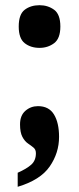

<svg xmlns="http://www.w3.org/2000/svg" viewBox="-20 -564 305 738"><path d="M132 -380Q98 -380 75 -398Q52 -416 52 -462Q52 -509 75 -526.5Q98 -544 132 -544Q164 -544 188 -526.5Q212 -509 212 -462Q212 -416 188 -398Q164 -380 132 -380ZM48 154V100Q82 85 100 69Q118 53 118 25Q118 11 109 3.5Q100 -4 87.5 -12.5Q75 -21 66 -38Q57 -55 57 -86Q57 -120 77.5 -138Q98 -156 126 -156Q168 -156 187.5 -124Q207 -92 207 -38Q207 24 171 76Q135 128 48 154Z"/></svg>

Font: Noto Serif Tamil ExtraCondensed Black
Style: Regular
Weight: 900
Width: 2
Designer: Indian Type Foundry, Tom Grace, and the Monotype Design Team
Foundry: Monotype Imaging Inc.
Version: Version 2.004; ttfautohint (v1.8.4.7-5d5b)